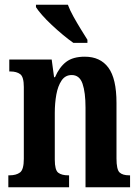

<svg xmlns="http://www.w3.org/2000/svg" viewBox="-20 -786 586 806"><path d="M15 0V-50H20Q48 -50 64 -62Q80 -74 80 -119V-421Q80 -463 65 -474.5Q50 -486 23 -486H19V-536H197L207 -462H211Q229 -504 257.5 -526Q286 -548 336 -548Q401 -548 435 -502Q469 -456 469 -354V-121Q469 -74 482 -62Q495 -50 522 -50H526V0H339V-334Q339 -398 326.5 -434.5Q314 -471 281 -471Q254 -471 238.5 -448Q223 -425 216.5 -389Q210 -353 210 -312V-116Q210 -72 224.5 -61Q239 -50 266 -50H270V0ZM288 -606Q268 -620 244.5 -639.5Q221 -659 197.5 -681Q174 -703 156.5 -723Q139 -743 131 -756V-766H265Q273 -744 288 -717Q303 -690 319 -664Q335 -638 347 -619V-606Z"/></svg>

Font: Noto Serif ExtraCondensed
Style: Bold
Weight: 700
Width: 2
Designer: Monotype Design Team
Foundry: Monotype Imaging Inc.
Version: Version 2.014; ttfautohint (v1.8.4.7-5d5b)